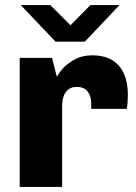

<svg xmlns="http://www.w3.org/2000/svg" viewBox="-20 -740 537 760"><path d="M486 -365Q486 -333 482 -309H341V-332Q341 -359 327 -377.5Q313 -396 284 -396Q256 -396 241 -376Q226 -356 226 -322V0H58V-511H186L205 -436Q211 -448 227.5 -467.5Q244 -487 274.5 -504Q305 -521 345 -521Q415 -521 450.5 -480Q486 -439 486 -365ZM259 -640 338 -720H453L316 -575H200L62 -720H179Z"/></svg>

Font: Chivo ExtraBold
Style: Regular
Weight: 800
Designer: Hector Gatti
Foundry: Omnibus-Type
Version: Version 1.007